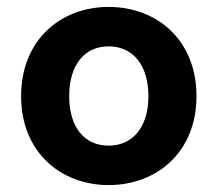

<svg xmlns="http://www.w3.org/2000/svg" viewBox="-20 -523 629 555"><path d="M548 -245C548 -408 433 -503 294 -503C156 -503 41 -408 41 -245C41 -83 156 12 294 12C433 12 548 -83 548 -245ZM409 -245C409 -156 364 -102 294 -102C224 -102 180 -155 180 -245C180 -335 224 -389 294 -389C364 -389 409 -335 409 -245Z"/></svg>

Font: Falling Sky
Style: SeBd
Weight: 600
Designer: Paul D. Hunt
Foundry: Adobe Systems Incorporated
Version: Version 1.02